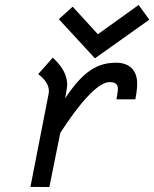

<svg xmlns="http://www.w3.org/2000/svg" viewBox="-20 -753 621 773"><path d="M362.3 -518.1 581.1 -673.8 538.1 -732.9 374 -615.2 272.5 -726.1 216.8 -675.8ZM242.2 -356.9C243.7 -365.2 250.5 -402.3 250.5 -410.2C250.5 -464.4 214.4 -500 192.4 -521L133.8 -454.6C164.1 -431.6 176.8 -409.2 176.8 -386.2C176.8 -381.8 176.3 -377.4 175.3 -373L102.5 -0.5L178.7 0L222.7 -217.8C292.5 -326.7 371.6 -422.4 420.9 -422.4C447.3 -422.4 454.6 -411.6 454.6 -395C454.6 -383.3 451.2 -369.1 448.7 -353H524.9C524.9 -354 525.4 -355 525.4 -356C529.8 -378.4 532.2 -398.9 532.2 -417C532.2 -469.7 501 -500.5 447.8 -500.5C372.1 -500.5 314.5 -466.3 242.2 -356.9Z"/></svg>

Font: Fantasque Sans Mono
Style: RegItalic
Weight: 400
Italic angle: -11°
Monospace: yes
Designer: Jany Belluz
Version: Version 1.6.3